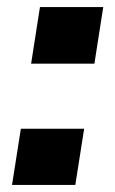

<svg xmlns="http://www.w3.org/2000/svg" viewBox="-20 -523 326 543"><path d="M68 -343 93 -503H272L247 -343ZM14 0 39 -159H218L193 0Z"/></svg>

Font: Nunito Sans 7pt SemiCondensed ExtraBold
Style: Italic
Weight: 800
Width: 4
Italic angle: -9°
Designer: Vernon Adams
Foundry: Vernon Adams
Version: Version 3.101;gftools[0.9.27]